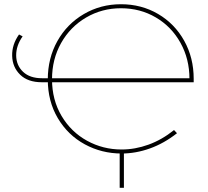

<svg xmlns="http://www.w3.org/2000/svg" viewBox="-20 -723 985 908"><path d="M555 3Q461 3 381 -40.5Q301 -84 253.5 -164Q206 -244 206 -347Q206 -448 251.5 -529Q297 -610 376.5 -656.5Q456 -703 552 -703Q649 -703 727.5 -657Q806 -611 851 -530.5Q896 -450 896 -350Q896 -346 896 -342Q896 -338 896 -334H178Q112 -334 75.5 -369.5Q39 -405 37.5 -458.5Q36 -512 70 -560L87 -551Q56 -507 56.5 -460.5Q57 -414 89 -383.5Q121 -353 179 -353H885L876 -350Q876 -444 833.5 -520.5Q791 -597 717 -640.5Q643 -684 552 -684Q462 -684 387 -640Q312 -596 269 -519.5Q226 -443 226 -348Q226 -251 271 -175Q316 -99 391.5 -57.5Q467 -16 555 -16Q619 -16 682.5 -39Q746 -62 803 -108L817 -93Q756 -45 689 -21Q622 3 555 3ZM566 165H546V-10H566Z"/></svg>

Font: Montserrat
Style: Regular
Weight: 400
Designer: Julieta Ulanovsky
Foundry: Julieta Ulanovsky
Version: Version 8.000